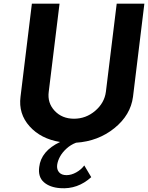

<svg xmlns="http://www.w3.org/2000/svg" viewBox="-20 -770 808 1048"><path d="M617 -750H768L706 -242Q693 -142 604.5 -70.5Q516 1 395 9Q366 20 343 41Q320 62 307.5 85Q295 108 292 130Q289 155 302.5 170.5Q316 186 343 186Q369 186 396 171Q423 156 440 133L478 197Q404 264 309 257Q252 253 219.5 224.5Q187 196 194 142Q204 54 308 5Q203 -12 141.5 -80.5Q80 -149 92 -242L154 -750H305L246 -269Q238 -208 278.5 -165Q319 -122 384 -122Q449 -122 499.5 -165Q550 -208 558 -269Z"/></svg>

Font: Orkney
Style: BoldItalic
Weight: 700
Designer: Samuel Oakes and Alfredo Marco Pradil
Foundry: Alfredo Marco Pradil
Version: 1.0; ttfautohint (v1.5)